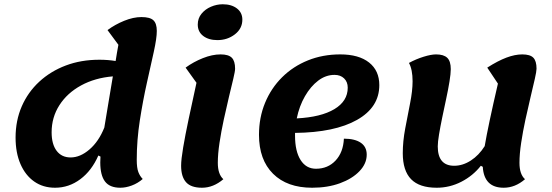

<svg xmlns="http://www.w3.org/2000/svg" viewBox="-20 -855 2589 900"><path d="M238 25Q182 25 140.5 -4Q99 -33 76 -86Q53 -139 53 -210Q53 -290 82 -356.5Q111 -423 164 -472Q217 -521 288.5 -548Q360 -575 446 -575Q486 -575 522 -569Q525 -590 528.5 -609Q532 -628 535 -645L484 -714Q519 -740 562 -757.5Q605 -775 643 -775Q683 -775 699 -760Q715 -745 715 -710Q715 -676 701 -612.5Q687 -549 668.5 -466.5Q650 -384 635.5 -291Q621 -198 621 -106Q621 -68 628.5 -48.5Q636 -29 649 -16Q626 4 598 14.5Q570 25 544 25Q494 25 472 -4.5Q450 -34 450 -94Q450 -104 451 -121L441 -126Q410 -55 356.5 -15Q303 25 238 25ZM222 -235Q222 -179 245.5 -148Q269 -117 311 -117Q356 -117 399.5 -154.5Q443 -192 469 -257Q478 -312 488.5 -374.5Q499 -437 509 -497Q425 -490 360 -454.5Q295 -419 258.5 -362Q222 -305 222 -235Z M999 -667Q958 -667 932.5 -686.5Q907 -706 907 -740Q907 -769 924.5 -790.5Q942 -812 969 -823.5Q996 -835 1024 -835Q1065 -835 1090.5 -815.5Q1116 -796 1116 -763Q1116 -721 1081 -694Q1046 -667 999 -667ZM927 25Q875 25 852 -1Q829 -27 829 -78Q829 -107 838.5 -163.5Q848 -220 864.5 -298Q881 -376 901 -467L850 -538Q887 -565 931 -582.5Q975 -600 1014 -600Q1051 -600 1066.5 -584.5Q1082 -569 1082 -533Q1082 -521 1073.5 -485.5Q1065 -450 1053 -400Q1041 -350 1029 -294.5Q1017 -239 1009 -186Q1001 -133 1001 -92Q1001 -38 1027 -15Q980 25 927 25Z M1443 25Q1326 25 1260 -40.5Q1194 -106 1194 -223Q1194 -304 1222.5 -373Q1251 -442 1302.5 -493Q1354 -544 1423.5 -572Q1493 -600 1575 -600Q1662 -600 1710 -562Q1758 -524 1758 -456Q1758 -352 1653.5 -293Q1549 -234 1363 -232Q1363 -226 1363 -219Q1363 -146 1389 -105Q1415 -64 1461 -64Q1517 -64 1553 -102.5Q1589 -141 1592 -205Q1643 -205 1671 -186Q1699 -167 1699 -130Q1699 -88 1665 -52.5Q1631 -17 1573.5 4Q1516 25 1443 25ZM1548 -504Q1507 -504 1471.5 -477Q1436 -450 1409.5 -404Q1383 -358 1371 -300Q1485 -306 1547.5 -343.5Q1610 -381 1610 -444Q1610 -471 1593 -487.5Q1576 -504 1548 -504Z M2027 25Q1946 25 1907 -15Q1868 -55 1868 -137Q1868 -192 1879.5 -253Q1891 -314 1902.5 -372Q1914 -430 1914 -474Q1914 -529 1897 -560Q1930 -578 1965.5 -589Q2001 -600 2024 -600Q2060 -600 2076.5 -584Q2093 -568 2093 -531Q2093 -510 2087 -473Q2081 -436 2071.5 -392Q2062 -348 2053 -304.5Q2044 -261 2038 -225Q2032 -189 2032 -169Q2032 -78 2109 -78Q2149 -78 2187 -102.5Q2225 -127 2252 -170Q2268 -265 2314 -463L2264 -538Q2314 -570 2354 -585Q2394 -600 2428 -600Q2465 -600 2480 -584.5Q2495 -569 2495 -533Q2495 -521 2487 -485.5Q2479 -450 2467 -400Q2455 -350 2443 -294.5Q2431 -239 2423 -186Q2415 -133 2415 -92Q2415 -38 2441 -15Q2395 25 2341 25Q2249 25 2243 -73L2234 -78Q2197 -31 2142.5 -3Q2088 25 2027 25Z"/></svg>

Font: Lemonada SemiBold
Style: Regular
Weight: 600
Designer: Mohamed Gaber (Arabic), Eduardo Tunni (Latin)
Foundry: Kief Type Foundry
Version: Version 4.005; ttfautohint (v1.8.3)